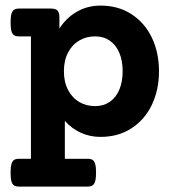

<svg xmlns="http://www.w3.org/2000/svg" viewBox="-20 -482 640 691"><path d="M552.2 -225.6Q552.2 -159.2 526.9 -105.5Q501.5 -51.8 453.6 -20.5Q405.8 10.7 341.8 10.7Q303.7 10.7 271 -4.2Q238.3 -19 213.4 -46.9V89.4H294.9Q306.6 89.4 313 93.3Q319.3 97.2 322.5 107.9Q325.7 118.7 325.7 139.2Q325.7 159.7 322.5 170.4Q319.3 181.2 313 185.3Q306.6 189.5 294.9 189.5H48.8Q37.1 189.5 30.8 185.5Q24.4 181.6 21.2 170.9Q18.1 160.2 18.1 139.6Q18.1 119.1 21.2 108.4Q24.4 97.7 30.8 93.5Q37.1 89.4 48.8 89.4H91.3V-351.1H48.8Q37.1 -351.1 30.8 -355Q24.4 -358.9 21.2 -369.6Q18.1 -380.4 18.1 -400.9Q18.1 -421.4 21.2 -432.1Q24.4 -442.9 30.8 -447Q37.1 -451.2 48.8 -451.2H163.1Q179.7 -451.2 186.8 -444.1Q193.8 -437 193.8 -420.4V-379.4Q219.2 -418.5 257.3 -440.2Q295.4 -461.9 341.8 -461.9Q405.8 -461.9 453.6 -430.7Q501.5 -399.4 526.9 -345.7Q552.2 -292 552.2 -225.6ZM210 -225.6Q210 -186.5 225.1 -158Q240.2 -129.4 265.6 -114.7Q291 -100.1 322.3 -100.1Q352.5 -100.1 375 -115.5Q397.5 -130.9 409.4 -159.2Q421.4 -187.5 421.4 -225.6Q421.4 -263.7 409.4 -292Q397.5 -320.3 375 -335.7Q352.5 -351.1 322.3 -351.1Q291 -351.1 265.6 -336.4Q240.2 -321.8 225.1 -293.2Q210 -264.6 210 -225.6Z"/></svg>

Font: Courier Prime
Style: Bold
Weight: 700
Designer: Alan Dague-Greene, Quote-Unquote Apps
Foundry: Quote-Unquote Apps
Version: Version 3.018